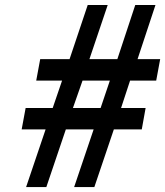

<svg xmlns="http://www.w3.org/2000/svg" viewBox="-20 -759 670 779"><path d="M85.9 0 165 -233.9H67.9L84 -320.8H193.8L231.9 -432.1H127L143.1 -519H262.2L335.9 -738.8H417L342.8 -519H456.1L528.8 -738.8H610.8L538.1 -519H629.9L613.8 -432.1H507.8L471.2 -320.8H570.8L555.2 -233.9H441.9L362.8 0H280.8L359.9 -233.9H247.1L168 0ZM275.9 -320.8H388.2L425.8 -432.1H314.9Z"/></svg>

Font: Involve SemiBold Oblique
Style: Italic
Weight: 600
Italic angle: -10.5°
Designer: Stefan Peev
Foundry: Context Ltd.
Version: Version 1.001